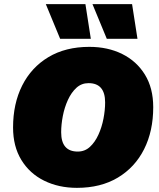

<svg xmlns="http://www.w3.org/2000/svg" viewBox="-20 -896 765 926"><path d="M351 10Q263 10 193 -24.5Q123 -59 83 -124.5Q43 -190 43 -281Q43 -396 87 -483.5Q131 -571 213.5 -620.5Q296 -670 411 -670Q500 -670 569.5 -635.5Q639 -601 679 -536Q719 -471 719 -379Q719 -264 675 -176.5Q631 -89 548.5 -39.5Q466 10 351 10ZM355 -165Q389 -165 413.5 -187.5Q438 -210 454.5 -246Q471 -282 479 -323.5Q487 -365 487 -402Q487 -495 407 -495Q373 -495 348.5 -472.5Q324 -450 307.5 -414Q291 -378 283 -336.5Q275 -295 275 -258Q275 -165 355 -165ZM392 -876 418 -709H270L201 -876ZM617 -876 643 -709H495L426 -876Z"/></svg>

Font: Work Sans Black
Style: Italic
Weight: 900
Italic angle: -13°
Designer: Wei Huang
Foundry: Wei Huang
Version: Version 2.009; ttfautohint (v1.8.3)